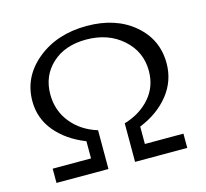

<svg xmlns="http://www.w3.org/2000/svg" viewBox="-97 -774 951 885"><g transform="rotate(-15 378.0 -331.5)"><path d="M507 -151V-68H691V0H442V-184Q519 -207 565.5 -260.5Q612 -314 612 -389Q612 -481 543 -542Q474 -603 369 -603Q268 -603 206.5 -546.5Q145 -490 145 -401Q145 -324 191 -266.5Q237 -209 315 -185V0H67V-68H250V-150Q161 -185 109 -247.5Q57 -310 57 -392Q57 -508 151.5 -585.5Q246 -663 388 -663Q526 -663 613 -589.5Q700 -516 700 -402Q700 -318 648 -252.5Q596 -187 507 -151Z"/></g></svg>

Font: EauTestText Medium
Style: Regular
Weight: 500
Designer: Christian Thalmann (Catharsis Fonts)
Version: Version 0.001;PS 000.001;hotconv 1.0.88;makeotf.lib2.5.64775